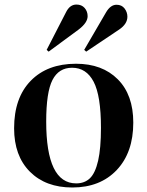

<svg xmlns="http://www.w3.org/2000/svg" viewBox="-20 -810 647 844"><path d="M193.8 -583 185.1 -590.8 271 -757.8Q287.6 -790 315.9 -790Q338.9 -790 352.1 -774.9Q365.2 -759.8 365.2 -738.8Q365.2 -710.9 327.1 -681.2ZM358.9 -583 350.1 -590.8 446.8 -756.8Q466.3 -789.1 492.2 -789.1Q515.1 -789.1 527.6 -772.7Q540 -756.3 540 -736.8Q540 -704.6 503.9 -680.2ZM297.9 14.2Q180.7 14.2 111.3 -55.4Q42 -125 42 -246.1Q42 -379.9 115 -454.8Q188 -529.8 314 -529.8Q429.7 -529.8 497.8 -461.4Q565.9 -393.1 565.9 -271Q565.9 -139.6 493.2 -62.7Q420.4 14.2 297.9 14.2ZM314.9 -3.9Q352.1 -3.9 375.5 -26.6Q398.9 -49.3 411.4 -103.8Q423.8 -158.2 423.8 -248Q423.8 -389.2 391.6 -450.7Q359.4 -512.2 296.9 -512.2Q238.3 -512.2 210.7 -458.5Q183.1 -404.8 183.1 -275.9Q183.1 -3.9 314.9 -3.9Z"/></svg>

Font: Display Semibold
Style: Regular
Weight: 600
Designer: Latin by Veronika Burian and Jose Scaglione. Greek by Irene Vlachou. Cyrillic by Vera Evstafieva.
Foundry: TypeTogether
Version: Version 3.002